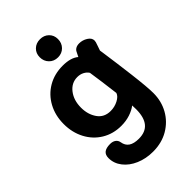

<svg xmlns="http://www.w3.org/2000/svg" viewBox="-282 -812 1160 1160"><g transform="rotate(-45 298.0 -232.0)"><path d="M556 1Q556 70 524.5 126.5Q493 183 436 216.5Q379 250 304 250Q244 250 194 228.5Q144 207 115 169.5Q86 132 86 87Q86 59 102.5 46Q119 33 153 33Q175 33 189 43Q203 53 206 71Q211 103 234 118.5Q257 134 299 134Q413 134 413 -4Q413 -24 412 -37Q389 -19 354.5 -7.5Q320 4 279 4Q210 4 155.5 -29Q101 -62 70.5 -120Q40 -178 40 -250Q40 -323 71.5 -381Q103 -439 158.5 -471.5Q214 -504 285 -504Q354 -504 389 -474L404 -504Q409 -515 421 -522Q433 -529 451 -529Q479 -529 504 -513.5Q529 -498 529 -475Q529 -472 527 -462Q527 -462 519 -438Q510 -414 509 -409L512 -389Q528 -278 541 -172Q556 -50 556 1ZM398 -158Q383 -280 371 -357Q361 -373 342 -383Q323 -393 299 -393Q249 -393 216.5 -351Q184 -309 184 -246Q184 -188 213 -146.5Q242 -105 297 -105Q331 -105 361 -120.5Q391 -136 398 -158ZM223 -638Q223 -671 245 -692.5Q267 -714 301 -714Q335 -714 357 -692.5Q379 -671 379 -638Q379 -604 357 -581.5Q335 -559 301 -559Q267 -559 245 -581.5Q223 -604 223 -638Z"/></g></svg>

Font: Mali
Style: Bold
Weight: 700
Designer: Kitiyaporn Chalermlarp | Katatrad Aksorn Co.,Ltd.
Foundry: Cadson Demak Co.,Ltd.
Version: Version 1.000; ttfautohint (v1.6)